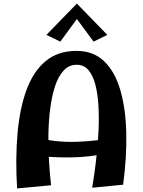

<svg xmlns="http://www.w3.org/2000/svg" viewBox="-20 -1052 801 1079"><path d="M498 3Q503 -27 510.5 -78.5Q518 -130 524.5 -194.5Q531 -259 534 -327.5Q537 -396 533 -460.5Q529 -525 516 -576Q503 -627 477.5 -657.5Q452 -688 411 -688Q367 -688 337 -655Q307 -622 289 -566.5Q271 -511 262 -440.5Q253 -370 252 -294Q251 -218 255.5 -145Q260 -72 267 -11L76 7Q66 -161 78.5 -302.5Q91 -444 129.5 -548Q168 -652 237 -709Q306 -766 410 -766Q504 -766 564.5 -708.5Q625 -651 655.5 -548Q686 -445 689.5 -308.5Q693 -172 672 -14ZM134 -181 170 -284Q231 -266 291.5 -259.5Q352 -253 409 -255Q466 -257 518.5 -263Q571 -269 617 -276L626 -204Q558 -182 477.5 -173.5Q397 -165 310.5 -168Q224 -171 134 -181ZM319 -818 241 -856 412 -1032 425 -963ZM506 -818 399 -963 412 -1032 583 -856Z"/></svg>

Font: Marhey Medium
Style: Regular
Weight: 500
Designer: Nur Syamsi & Bustanul Arifin
Foundry: Namelatype
Version: Version 1.000